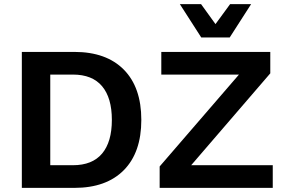

<svg xmlns="http://www.w3.org/2000/svg" viewBox="-20 -912 1384 932"><path d="M1095 -730H957L853 -892H956L1026 -795L1097 -892H1199ZM341 -660Q496 -660 581 -574Q666 -488 666 -330Q666 -172 581 -86Q496 0 341 0H86V-660ZM908 -110H1304V0H755V-104L1140 -550H763V-660H1292V-556ZM334 -110Q428 -110 475.5 -166.5Q523 -223 523 -330Q523 -437 475.5 -493.5Q428 -550 334 -550H224V-110Z"/></svg>

Font: Elaine Sans SemiBold
Style: Regular
Weight: 600
Designer: Wei Huang
Foundry: Wei Huang
Version: Version 2.001;December 24, 2019;FontCreator 12.0.0.2547 64-b